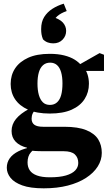

<svg xmlns="http://www.w3.org/2000/svg" viewBox="-20 -797 599 1045"><path d="M204 -639Q204 -678 220.5 -704.5Q237 -731 265 -749Q293 -767 327 -777L343 -737Q310 -725 292.5 -709.5Q275 -694 263 -667L260 -707Q305 -694 322.5 -674Q340 -654 340 -629Q340 -601 320.5 -581Q301 -561 270 -561Q254 -561 240 -566Q226 -571 214 -583Q208 -598 206 -610.5Q204 -623 204 -639ZM218 228Q145 228 101 212Q57 196 37 170.5Q17 145 17 116Q17 87 33 64.5Q49 42 81 26Q113 10 160 2L172 10Q159 20 149 31Q139 42 134.5 56Q130 70 130 87Q130 112 142 130Q154 148 181 158Q208 168 251 168Q305 168 339 158Q373 148 389.5 130.5Q406 113 406 90Q406 61 387.5 43.5Q369 26 326 26H218Q189 26 167 24.5Q145 23 127 19V7Q87 -3 65 -26Q43 -49 43 -84Q43 -120 67 -149.5Q91 -179 138 -204V-222L179 -206Q164 -192 158 -179.5Q152 -167 152 -151Q152 -129 167 -118Q182 -107 215 -107H330Q405 -107 450 -88.5Q495 -70 514.5 -38.5Q534 -7 534 35Q534 74 512 109Q490 144 448.5 171Q407 198 349 213Q291 228 218 228ZM251 -179Q180 -179 133 -200Q86 -221 62 -257Q38 -293 38 -340Q38 -388 62 -424.5Q86 -461 133 -482.5Q180 -504 251 -504Q295 -504 329 -495.5Q363 -487 387 -472Q411 -457 427 -436L434 -433Q449 -415 456.5 -391.5Q464 -368 464 -341Q464 -295 440.5 -258Q417 -221 370 -200Q323 -179 251 -179ZM252 -226Q275 -226 290.5 -240Q306 -254 313 -280Q320 -306 320 -343Q320 -379 312.5 -404.5Q305 -430 290 -443Q275 -456 253 -456Q230 -456 214.5 -442.5Q199 -429 191.5 -403.5Q184 -378 184 -342Q184 -306 191.5 -280Q199 -254 213.5 -240Q228 -226 252 -226ZM397 -411V-445H411L522 -508L546 -499V-411Z"/></svg>

Font: Source Serif 4 18pt
Style: Bold
Weight: 700
Designer: Frank Grießhammer
Foundry: Adobe Systems Incorporated
Version: Version 4.004;hotconv 1.0.116;makeotfexe 2.5.65601